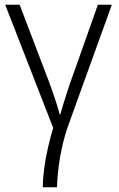

<svg xmlns="http://www.w3.org/2000/svg" viewBox="-20 -552 502 812"><path d="M271 -28Q255 16 244 63.5Q233 111 227.5 156Q222 201 221 240H161Q161 204 167 159.5Q173 115 183.5 70Q194 25 205 -11L2 -532H63L190 -199Q198 -177 206 -153.5Q214 -130 221 -108.5Q228 -87 232 -68H235Q240 -85 246.5 -107.5Q253 -130 261 -153.5Q269 -177 275 -196L394 -532H453Z"/></svg>

Font: Noto Sans Display Light
Style: Regular
Weight: 300
Designer: Monotype Design Team
Foundry: Monotype Imaging Inc.
Version: Version 2.003